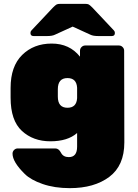

<svg xmlns="http://www.w3.org/2000/svg" viewBox="-20 -756 715 996"><path d="M35 -249V-300Q35 -412 95 -471Q155 -530 248 -530Q341 -530 395 -462V-493Q395 -504 403 -512Q411 -520 422 -520H597Q608 -520 616 -512Q624 -504 624 -493L625 -17Q625 103 547 161.5Q469 220 342 220Q263 220 201 198.5Q139 177 108 146Q45 84 45 41Q45 30 53 22Q61 14 72 14H267Q285 14 296.5 36.5Q308 59 337 59Q380 59 380 5V-66Q331 -23 241.5 -23Q152 -23 93.5 -77Q35 -131 35 -249ZM330 -197Q377 -197 380 -247V-301Q377 -351 330 -351Q280 -351 280 -293V-255Q280 -197 330 -197ZM292 -736H422Q434 -736 440 -733Q446 -730 459 -717L571 -598Q576 -593 576 -585Q576 -569 560 -569H489Q463 -569 449 -576L357 -618L265 -576Q251 -569 225 -569H154Q138 -569 138 -585Q138 -593 143 -598L255 -717Q268 -730 274 -733Q280 -736 292 -736Z"/></svg>

Font: Rubik One
Style: Regular
Weight: 400
Designer: Hubert and Fischer with Elvire Volk Leonovitch
Foundry: Hubert and Fischer with Elvire Volk Leonovitch
Version: Version 1.001